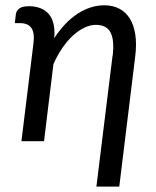

<svg xmlns="http://www.w3.org/2000/svg" viewBox="-20 -534 590 726"><path d="M431 171.5H344.5L405.5 -322.5H406Q413 -382.5 398 -411.2Q383 -440 342.5 -440Q321.5 -440 299.2 -429.5Q277 -419 256 -399.8Q235 -380.5 216 -353Q197 -325.5 182 -291.5L146.5 0H61L106.5 -370Q111.5 -409.5 98.8 -428Q86 -446.5 56 -446.5H36L40 -480Q41.5 -493 52.8 -501.8Q64 -510.5 89.5 -510.5Q112.5 -510.5 131.5 -503.5Q150.5 -496.5 163.5 -482Q176.5 -467.5 182.2 -444.5Q188 -421.5 185 -389.5Q225 -451 274 -482.5Q323 -514 374.5 -514Q406.5 -514 431 -501.2Q455.5 -488.5 470.8 -464Q486 -439.5 491.5 -403.8Q497 -368 491.5 -322.5Z"/></svg>

Font: Lato 2
Style: Italic
Weight: 400
Italic angle: -7°
Designer: Lukasz Dziedzic with Adam Twardoch and Botio Nikoltchev
Foundry: tyPoland Lukasz Dziedzic
Version: Version 2.015; 2015-08-06; http://www.latofonts.com/